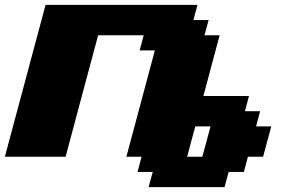

<svg xmlns="http://www.w3.org/2000/svg" viewBox="-20 -645 1227 790"><path d="M591.3 125H903.8L920.9 62.5H983.4L1000 0H1062.5Q1067.9 -21 1079.3 -62.7Q1090.8 -104.5 1096.2 -125H1033.7L1050.3 -187.5H987.8L1004.4 -250H816.9Q828.1 -292 850.3 -375.2Q872.6 -458.5 883.8 -500H821.3L838.4 -562.5H775.9L792.5 -625H167.5Q139.6 -520.5 83.7 -312.3Q27.8 -104 0 0H250Q272 -83 316.7 -250Q361.3 -417 383.8 -500H571.3L554.7 -437.5H617.2L500 0H562.5L545.9 62.5H608.4ZM812.5 0H750Q755.4 -21 766.6 -62.5Q777.8 -104 783.7 -125H846.2Q840.8 -104 829.6 -62.5Q818.4 -21 812.5 0Z"/></svg>

Font: Faithful 32x
Style: BoldOblique
Weight: 400
Foundry: Faithful Resource Pack
Version: Version 1.0; January 27, 2023